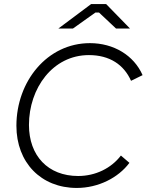

<svg xmlns="http://www.w3.org/2000/svg" viewBox="-20 -918 724 948"><path d="M359 10C465 10 564 -40 619 -114L577 -150C529 -87 451 -49 366 -49C217 -49 123 -149 123 -301C123 -482 240 -646 419 -646C522 -646 592 -598 627 -519L684 -547C641 -645 541 -705 424 -705C213 -705 61 -516 61 -297C61 -115 183 10 359 10ZM268 -777H340L451 -856H469L553 -777H622L504 -898H430Z"/></svg>

Font: Fixel Display Light
Style: Italic
Weight: 300
Italic angle: -10°
Designer: AlfaBravo + MacPaw
Foundry: Kyrylo Tkachov, Marchela Mozhyna, Serhii Makarenko, Maria Weinstein, Zakhar Kryvoshyya
Version: Version 1.210;Glyphs 3.2 (3217)